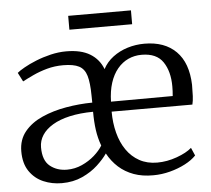

<svg xmlns="http://www.w3.org/2000/svg" viewBox="-52 -768 919 835"><g transform="rotate(-5 408.0 -350.5)"><path d="M185 10.5Q142 10.5 104.8 -5.5Q67.5 -21.5 44.2 -55.5Q21 -89.5 21 -142.5Q21 -193.5 50 -228.8Q79 -264 126.8 -285.2Q174.5 -306.5 232.2 -316.5Q290 -326.5 347 -327L346.5 -358Q346 -413.5 337 -444.2Q328 -475 304 -487.5Q280 -500 234.5 -500Q197.5 -500 164 -490.8Q130.5 -481.5 102.8 -468.5Q75 -455.5 55.5 -445L35.5 -484Q45 -492.5 67.5 -505.2Q90 -518 120.2 -530.2Q150.5 -542.5 185.2 -550.8Q220 -559 253 -559Q318 -559 357.2 -535Q396.5 -511 413 -467.5Q429 -498 457.2 -519.2Q485.5 -540.5 521 -551.5Q556.5 -562.5 595 -562.5Q683 -562.5 733 -512.5Q783 -462.5 786 -366.5Q786 -338 785 -317.2Q784 -296.5 780 -280.5H427.5Q427.5 -231 438.8 -187.8Q450 -144.5 472.5 -112Q495 -79.5 528.5 -61Q562 -42.5 606 -42.5Q649 -42.5 692 -58Q735 -73.5 757.5 -93.5L772.5 -59Q754 -39.5 723.8 -23.8Q693.5 -8 657.2 1.5Q621 11 584.5 11Q537 11.5 499.2 -2.2Q461.5 -16 433.5 -41.2Q405.5 -66.5 386.5 -101.5Q370.5 -78 342.5 -52Q314.5 -26 274.8 -7.8Q235 10.5 185 10.5ZM428.5 -324 698 -325Q699 -335.5 699.5 -346.2Q700 -357 700 -367Q700 -432 672 -473.8Q644 -515.5 578.5 -515.5Q547 -515.5 520 -503Q493 -490.5 472.8 -466Q452.5 -441.5 441 -405.8Q429.5 -370 428.5 -324ZM212.5 -46Q247 -46 278 -60Q309 -74 332.8 -95Q356.5 -116 369.5 -137.5Q357 -171.5 352 -207.5Q347 -243.5 347 -287Q289.5 -286.5 245 -276.5Q200.5 -266.5 170 -248.2Q139.5 -230 123.8 -205.8Q108 -181.5 108 -152.5Q108 -95 138.5 -70.5Q169 -46 212.5 -46ZM549.5 -712V-651.5H275.5V-712Z"/></g></svg>

Font: Merriweather 36pt Light
Style: Regular
Weight: 300
Designer: Eben Sorkin
Foundry: Eben Sorkin
Version: Version 2.100